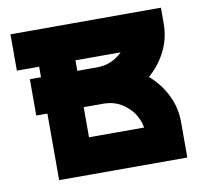

<svg xmlns="http://www.w3.org/2000/svg" viewBox="-62 -549 630 613"><g transform="rotate(-10 253.5 -243.0)"><path d="M478.5 -348.6Q459.5 -309.1 426.8 -279.3Q425.8 -278.3 424.1 -276.6Q422.4 -274.9 421.4 -274.4L426.8 -270Q460.4 -238.8 478.5 -200.2Q497.6 -160.6 497.6 -114.7V0H82V-215.8H45.9V-333.5H82V-367.7H9.8V-485.4L497.6 -485.8V-434.6Q497.6 -388.7 478.5 -348.6ZM199.7 -367.7V-333.5H263.7Q288.1 -333.5 309.1 -342.3Q330.1 -351.6 346.2 -367.7ZM199.7 -215.8V-118.2H378.4Q376 -132.8 370.6 -144.5Q361.8 -166 345.7 -181.6Q330.6 -196.8 309.1 -207Q288.1 -215.8 263.7 -215.8Z"/></g></svg>

Font: Sangha Kali
Style: Regular
Weight: 400
Designer: Seslavinskaya Anna
Foundry: Popkern
Version: Version 2.000;PS 002.000;hotconv 1.0.88;makeotf.lib2.5.64775